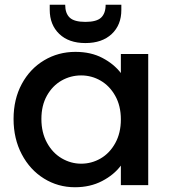

<svg xmlns="http://www.w3.org/2000/svg" viewBox="-20 -778 718 807"><path d="M37 -278Q37 -361 71.5 -425Q106 -489 165.5 -524.5Q225 -560 297 -560Q362 -560 410.5 -534.5Q459 -509 488 -471V-551H603V0H488V-82Q459 -43 409 -17Q359 9 295 9Q224 9 165 -27.5Q106 -64 71.5 -129.5Q37 -195 37 -278ZM488 -276Q488 -333 464.5 -375Q441 -417 403 -439Q365 -461 321 -461Q277 -461 239 -439.5Q201 -418 177.5 -376.5Q154 -335 154 -278Q154 -221 177.5 -178Q201 -135 239.5 -112.5Q278 -90 321 -90Q365 -90 403 -112Q441 -134 464.5 -176.5Q488 -219 488 -276ZM490 -736Q490 -673 449.5 -635Q409 -597 339 -597Q269 -597 229 -635.5Q189 -674 189 -737V-758H254Q254 -722 273 -704Q292 -686 339 -686Q386 -686 405 -704Q424 -722 424 -758H490Z"/></svg>

Font: A Bank Premium Med
Style: Regular
Weight: 500
Designer: Ninad Kale (Devanagari), Jonny Pinhorn (Latin), Htun Naung (Myanmar)
Foundry: Indian Type Foundry
Version: 4.004